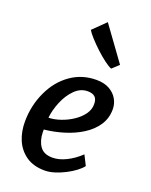

<svg xmlns="http://www.w3.org/2000/svg" viewBox="-163 -973 838 1067"><g transform="rotate(20 255.5 -439.5)"><path d="M236.5 8Q170 8 126 -22.5Q82 -53.5 61.2 -103Q40.5 -152.5 41 -211.5Q41.5 -307.5 81 -390.5Q119 -471 185.5 -517.5Q252 -564 336.5 -564Q382.5 -564 413.5 -546.5Q444.5 -529 460.5 -501Q476.5 -473 476.5 -441Q476.5 -387.5 448.8 -346Q421 -304.5 374.2 -275Q327.5 -245.5 270.2 -228Q213 -210.5 154.5 -204.5V-188.5Q155.5 -139 178.2 -106.5Q201 -74 252.5 -74Q291 -74 333.2 -94.8Q375.5 -115.5 414 -152L443.5 -93.5Q432 -77.5 408.5 -59.8Q385 -42 355 -26.5Q325 -11 294 -1.5Q263 8 236.5 8ZM156.5 -275Q191 -276 228 -288.8Q265 -301.5 297.2 -323Q329.5 -344.5 349.5 -372.2Q369.5 -400 369.5 -431.5Q369.5 -462 355 -475Q340.5 -488 312.5 -488Q269.5 -488 236 -454.5Q202 -420.5 181.5 -370.5Q161 -320.5 156.5 -275ZM390.5 -650.5Q373 -657.5 346.5 -677.5Q320 -697.5 292.2 -723.5Q264.5 -749.5 242.2 -774Q220 -798.5 211 -814.5L285 -887L430 -687Z"/></g></svg>

Font: Merriweather Sans Italic
Style: Regular
Weight: 400
Italic angle: -7.5°
Designer: Eben Sorkin
Foundry: Eben Sorkin
Version: Version 1.008; ttfautohint (v1.7.19-72a1) -l 8 -r 50 -G 200 